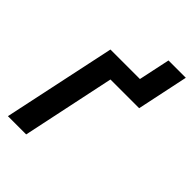

<svg xmlns="http://www.w3.org/2000/svg" viewBox="-206 -782 870 870"><g transform="rotate(45 229.0 -346.5)"><path d="M11 0H128L222 -446H406L458 -693H347L315 -542H126Z"/></g></svg>

Font: Noto Sans SemiCondensed SemiBold
Style: Italic
Weight: 600
Width: 4
Italic angle: -12°
Designer: Monotype Design Team
Foundry: Monotype Imaging Inc.
Version: Version 2.013